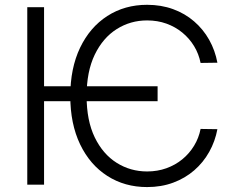

<svg xmlns="http://www.w3.org/2000/svg" viewBox="-20 -757 967 787"><path d="M626 -403.3V-342.3H140.1V-403.3ZM871.1 -500 802.2 -499Q794.9 -536.1 775.6 -567.9Q756.3 -599.6 727.5 -623.3Q698.7 -647 662.1 -660.2Q625.5 -673.3 583 -673.3Q514.6 -673.3 458.3 -637.7Q401.9 -602.1 368.4 -533Q335 -463.9 335 -363.3Q335 -262.7 368.4 -193.8Q401.9 -125 458.3 -89.6Q514.6 -54.2 583 -54.2Q625.5 -54.2 662.1 -67.4Q698.7 -80.6 727.5 -104.2Q756.3 -127.9 775.6 -159.7Q794.9 -191.4 802.2 -228.5L871.1 -227.5Q861.8 -177.7 837.6 -134.5Q813.5 -91.3 776.1 -58.8Q738.8 -26.4 689.9 -8.3Q641.1 9.8 583 9.8Q491.2 9.8 419.9 -35.9Q348.6 -81.5 308.3 -165.5Q268.1 -249.5 268.1 -363.3Q268.1 -477.5 308.3 -561.5Q348.6 -645.5 419.9 -691.4Q491.2 -737.3 583 -737.3Q640.6 -737.3 689.5 -719.5Q738.3 -701.7 775.6 -669.4Q813 -637.2 837.4 -593.8Q861.8 -550.3 871.1 -500ZM160.6 -727.5V0H91.8V-727.5Z"/></svg>

Font: Inter 18pt Light
Style: Regular
Weight: 300
Designer: Rasmus Andersson
Foundry: rsms
Version: Version 4.001;git-66647c0bb